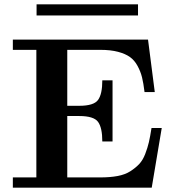

<svg xmlns="http://www.w3.org/2000/svg" viewBox="-20 -862 795 882"><path d="M148 -791V-842H614V-791ZM39 0V-47H147V-633H39V-680H660L691 -439H644Q639 -480 632.5 -506.5Q626 -533 612 -559Q598 -585 577 -600Q556 -615 522 -624Q488 -633 441 -633H289V-376H344Q411 -376 430.5 -403Q450 -430 450 -493H497V-212H450Q450 -275 430.5 -302Q411 -329 344 -329H289V-47H441Q486 -47 520.5 -53.5Q555 -60 579 -75.5Q603 -91 619.5 -108.5Q636 -126 647 -154.5Q658 -183 664 -209Q670 -235 676 -274H723L677 0Z"/></svg>

Font: CMU Serif
Style: Bold
Weight: 700
Version: Version 0.7.0